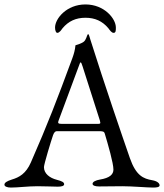

<svg xmlns="http://www.w3.org/2000/svg" viewBox="-22 -840 739 865"><path d="M363 -820C278 -820 226 -756 226 -716C226 -703 230 -692 236 -692C246 -692 254 -705 260 -713C287 -745 320 -760 363 -760C406 -760 439 -745 466 -713C472 -705 480 -692 490 -692C500 -692 500 -703 500 -716C500 -756 448 -820 363 -820ZM27 5C60 5 103 -1 147 -1C184 -1 220 1 238 1C255 1 267 -2 267 -10C267 -19 257 -24 234 -30C202 -38 176 -58 176 -87C176 -100 208 -205 217 -231C222 -245 228 -249 234 -249H423C441 -249 447 -248 450 -238C465 -188 489 -105 489 -76C489 -54 472 -38 428 -31C410 -28 395 -21 395 -12C395 -4 407 0 424 0C448 0 490 -1 529 -1C574 -1 640 5 668 5C685 5 697 3 697 -5C697 -14 687 -24 664 -28C624 -35 591 -48 563 -128C530 -223 449 -459 385 -662C382 -670 381 -678 378 -684C377 -686 374 -686 373 -685C369 -679 366 -659 354 -651C342 -643 330 -640 318 -636C316 -615 311 -597 304 -578C236 -393 192 -279 117 -108C95 -58 65 -41 31 -31C9 -24 -2 -17 -2 -8C-2 0 10 5 27 5ZM261 -282C248 -282 240 -282 240 -289C240 -291 241 -294 242 -297L333 -542C337 -553 339 -559 341 -559C344 -559 346 -553 350 -541L428 -297C429 -293 430 -289 430 -287C430 -282 426 -282 416 -282Z"/></svg>

Font: EB Garamond
Style: Regular
Weight: 400
Designer: Georg Duffner and Octavio Pardo
Foundry: Georg Duffner
Version: Version 1.000;PS 001.000;hotconv 1.0.88;makeotf.lib2.5.64775